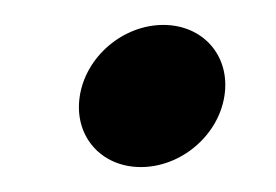

<svg xmlns="http://www.w3.org/2000/svg" viewBox="-20 -113 221 154"><path d="M44 -36C39 -4 61 21 93 21C125 21 155 -4 160 -36C165 -68 143 -93 111 -93C79 -93 49 -68 44 -36Z"/></svg>

Font: Charger Sport
Style: SeBdExtObl
Weight: 600
Designer: Jasper
Foundry: Cannot Into Space Fonts
Version: Version 1.1